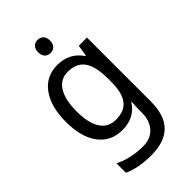

<svg xmlns="http://www.w3.org/2000/svg" viewBox="-289 -827 1157 1157"><g transform="rotate(-45 289.5 -248.5)"><path d="M256.8 -545.9C192.4 -545.9 142.1 -521 105.5 -470.7C68.8 -420.4 50.8 -352.5 50.8 -267.1C50.8 -179.7 68.8 -111.8 105.5 -63.5C142.1 -14.6 192.9 9.8 257.8 9.8C326.2 9.8 378.4 -16.1 413.1 -70.8H417C416.5 -64.9 415.5 -54.7 415 -39.6C414.6 -24.4 414.1 -13.2 414.1 -4.9V16.1C414.1 62.5 401.9 99.6 377.4 126.5C353 153.3 319.3 167 276.9 167C205.1 167 139.2 151.9 89.8 125V206.1C139.2 229 198.2 240.2 272 240.2C426.8 240.2 500 162.6 500 8.8V-536.1H430.2L418.9 -464.8H414.1C377 -519.5 322.8 -545.9 256.8 -545.9ZM271 -472.2C370.1 -472.2 415 -412.1 415 -267.1V-246.1C415 -117.2 370.6 -62 272.9 -62C186.5 -62 141.1 -133.8 141.1 -266.1C141.1 -398.4 188.5 -472.2 271 -472.2ZM279.8 -736.8C252 -736.8 229 -719.7 229 -681.2C229 -642.1 252 -625 279.8 -625C306.6 -625 330.1 -642.1 330.1 -681.2C330.1 -719.7 306.6 -736.8 279.8 -736.8Z"/></g></svg>

Font: Avrile Sans
Style: Regular
Weight: 400
Designer: Monotype Design Team, Google (font), Stefan Peev (BGR Cyrillic), Cristiano Sobral (main changes)
Foundry: The Avrile Sans Project Authors
Version: Version 3.110